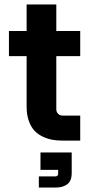

<svg xmlns="http://www.w3.org/2000/svg" viewBox="-20 -629 415 859"><path d="M258.8 0Q235.4 0 214.4 -3.7Q193.4 -7.3 171.6 -17.6Q149.9 -27.8 134.5 -43.9Q119.1 -60.1 109.1 -87.6Q99.1 -115.2 99.1 -150.9V-377.9H20V-490.2H99.1V-608.9H231.9V-490.2H338.9V-377.9H231.9V-140.1Q231.9 -127.9 240 -119.9Q248 -111.8 259.8 -111.8H338.9V0ZM153.8 210V160.2H229Q233.9 160.2 237.1 156.7Q240.2 153.3 240.2 148.9V130.9H161.1V53.2H300.8V145Q300.8 181.2 280.5 195.6Q260.3 210 231.9 210Z"/></svg>

Font: SUSE
Style: Bold
Weight: 700
Designer: Rene Bieder
Foundry: SUSE
Version: Version 1.000